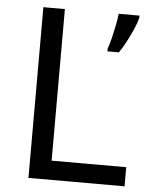

<svg xmlns="http://www.w3.org/2000/svg" viewBox="-52 -757 628 800"><g transform="rotate(5 262.0 -357.0)"><path d="M97 0V-714H187V-80H499V0ZM499 -705Q495 -687 483.5 -660Q472 -633 457 -604.5Q442 -576 427 -554H379V-566Q386 -585 392.5 -611.5Q399 -638 404.5 -665.5Q410 -693 412 -714H499Z"/></g></svg>

Font: Noto Sans Gunjala Gondi
Style: Regular
Weight: 400
Designer: Ek Type
Foundry: Ek Type
Version: Version 1.004